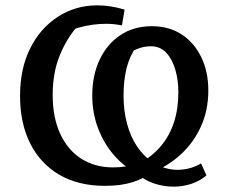

<svg xmlns="http://www.w3.org/2000/svg" viewBox="-20 -685 861 718"><path d="M373 10Q272 10 201 -32Q130 -74 92.5 -149.5Q55 -225 55 -326Q55 -428 92.5 -503.5Q130 -579 196 -622Q262 -665 344 -665Q368 -665 394 -661Q420 -657 446 -649L436 -590Q421 -593 406.5 -594.5Q392 -596 377 -596Q325 -596 274 -581.5Q223 -567 175 -540L274 -592Q230 -543 203.5 -478Q177 -413 177 -330Q177 -246 205 -185Q233 -124 284 -91.5Q335 -59 403 -59Q426 -59 450.5 -62.5Q475 -66 501 -74Q549 -100 581.5 -138.5Q614 -177 630.5 -227.5Q647 -278 647 -339Q647 -386 635.5 -425Q624 -464 601.5 -488Q579 -512 544 -512Q517 -512 492 -501.5Q467 -491 438 -473L490 -511Q464 -474 453 -428.5Q442 -383 442 -328Q442 -271 455 -222.5Q468 -174 492.5 -137.5Q517 -101 550 -79Q573 -64 596.5 -57Q620 -50 643 -50Q667 -50 689.5 -56Q712 -62 732 -74L752 -29Q727 -8 695.5 2.5Q664 13 628 13Q591 13 554.5 0.5Q518 -12 494 -36Q444 -61 406 -105Q368 -149 346.5 -206Q325 -263 325 -328Q325 -403 352.5 -461.5Q380 -520 430 -553.5Q480 -587 548 -587Q612 -587 659 -556.5Q706 -526 732.5 -471.5Q759 -417 759 -347Q759 -272 731 -211Q703 -150 655 -106.5Q607 -63 547 -40Q520 -18 476.5 -4Q433 10 373 10Z"/></svg>

Font: Piazzolla 24pt SemiBold
Style: Regular
Weight: 600
Designer: Juan Pablo del Peral
Foundry: Huerta Tipografica
Version: Version 2.005